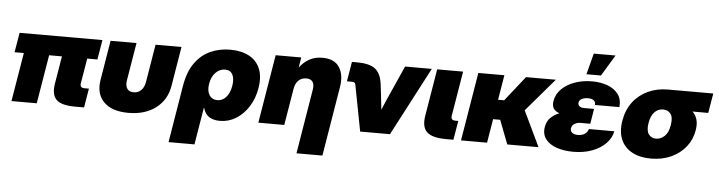

<svg xmlns="http://www.w3.org/2000/svg" viewBox="-53 -986 5394 1441"><g transform="rotate(5 2644.5 -266.0)"><path d="M524.9 0Q422.4 0 384.3 -37.4Q346.2 -74.7 359.9 -159.2L394.5 -367.2H297.9L236.8 0H46.4L107.4 -367.2H37.6L62.5 -515.6H686.5L661.6 -367.2H585L553.2 -177.7Q547.9 -143.6 584 -143.6H617.2L593.3 0Z M927.7 11.7Q802.7 11.7 741.9 -50Q681.2 -111.8 698.7 -217.8L748 -515.6H943.4L896 -230.5Q889.6 -191.4 904.3 -168.5Q918.9 -145.5 953.6 -145.5Q988.3 -145.5 1010.7 -168.5Q1033.2 -191.4 1039.6 -230.5L1086.9 -515.6H1282.2L1232.9 -217.8Q1215.3 -111.8 1134 -50Q1052.7 11.7 927.7 11.7Z M1247.6 204.1 1318.4 -224.6Q1335.9 -331.1 1382.8 -397.7Q1429.7 -464.4 1498.3 -495.8Q1566.9 -527.3 1648.9 -527.3Q1731.4 -527.3 1789.6 -497.1Q1847.7 -466.8 1873.5 -407Q1899.4 -347.2 1884.8 -258.3Q1871.6 -179.2 1833 -118.4Q1794.4 -57.6 1738.8 -22.9Q1683.1 11.7 1617.7 11.7Q1513.2 11.7 1491.2 -76.2H1489.3L1442.9 204.1ZM1584.5 -141.6Q1624.5 -141.6 1651.6 -173.6Q1678.7 -205.6 1687.5 -258.8Q1696.3 -312 1679.7 -343.5Q1663.1 -375 1623 -375Q1583 -375 1552.2 -343.5Q1521.5 -312 1512.7 -258.8Q1503.9 -205.6 1524.2 -173.6Q1544.4 -141.6 1584.5 -141.6Z M2147 -273.4 2101.6 0H1906.2L1991.7 -515.6H2184.6L2171.9 -439Q2203.6 -480.5 2245.4 -503.9Q2287.1 -527.3 2343.8 -527.3Q2433.6 -527.3 2471.2 -469.7Q2508.8 -412.1 2493.2 -318.8L2406.7 204.1H2211.4L2291.5 -281.2Q2298.3 -320.3 2284.4 -341.3Q2270.5 -362.3 2235.8 -362.3Q2201.7 -362.3 2178 -340.3Q2154.3 -318.4 2147 -273.4Z M2673.3 0 2606.4 -349.1Q2603.5 -367.2 2580.1 -367.2H2541.5L2566.4 -515.6H2605Q2698.2 -515.6 2741.7 -482.2Q2785.2 -448.7 2795.4 -369.6L2804.2 -296.9Q2807.6 -267.1 2810.8 -237.1Q2814 -207 2817.4 -176.8Q2829.6 -207 2842.5 -237.1Q2855.5 -267.1 2869.1 -296.9L2966.8 -515.6H3168L2897.9 0Z M3319.3 0Q3216.8 0 3176.3 -37.4Q3135.7 -74.7 3149.4 -159.2L3208.5 -515.6H3403.8L3347.7 -177.7Q3342.3 -143.6 3378.4 -143.6H3399.9L3376 0Z M3714.8 -515.6 3683.6 -328.1H3729.5L3877.9 -515.6H4102.5L3889.6 -266.6L4017.1 0H3781.7L3712.4 -179.7H3659.2L3629.4 0H3433.1L3518.6 -515.6Z M4278.3 11.7Q4208 11.7 4153.3 -7.3Q4098.6 -26.4 4070.3 -63.7Q4042 -101.1 4050.8 -154.8Q4058.1 -199.2 4085.4 -225.8Q4112.8 -252.4 4151.4 -267.1Q4121.1 -277.3 4106.9 -298.3Q4092.8 -319.3 4099.1 -356.4Q4107.9 -408.7 4147.2 -447Q4186.5 -485.4 4246.1 -506.3Q4305.7 -527.3 4374.5 -527.3Q4439.9 -527.3 4491.9 -508.1Q4543.9 -488.8 4572.8 -450Q4601.6 -411.1 4595.7 -352.5H4411.6Q4413.1 -376.5 4398.2 -387.5Q4383.3 -398.4 4356 -398.4Q4330.6 -398.4 4310.5 -389.2Q4290.5 -379.9 4287.1 -359.9Q4284.7 -343.3 4296.9 -332.8Q4309.1 -322.3 4333.5 -322.3H4407.2L4401.9 -291H4402.3L4388.7 -209H4315.9Q4289.1 -209 4270.3 -197Q4251.5 -185.1 4247.6 -163.6Q4244.1 -142.1 4259.3 -129.6Q4274.4 -117.2 4303.7 -117.2Q4334.5 -117.2 4354.7 -130.9Q4375 -144.5 4381.8 -168.5H4573.7Q4563.5 -117.7 4524.2 -76.9Q4484.9 -36.1 4422.1 -12.2Q4359.4 11.7 4278.3 11.7ZM4327.6 -576.7 4369.1 -735.8H4533.2L4437 -576.7Z M4864.3 11.7Q4780.8 11.7 4722.4 -19.8Q4664.1 -51.3 4638.4 -110.4Q4612.8 -169.4 4626.5 -252Q4640.1 -334.5 4684.3 -393.3Q4728.5 -452.1 4796.4 -483.9Q4864.3 -515.6 4947.8 -515.6H5288.6L5263.7 -367.2H5145Q5168.9 -344.7 5179.2 -310.8Q5189.5 -276.9 5181.2 -228.5Q5169.4 -157.7 5126.2 -103.5Q5083 -49.3 5015.6 -18.8Q4948.2 11.7 4864.3 11.7ZM4926.3 -363.3H4922.4Q4887.7 -363.3 4860.6 -336.7Q4833.5 -310.1 4823.7 -252Q4814.5 -193.8 4834.7 -167.2Q4855 -140.6 4889.6 -140.6Q4924.3 -140.6 4953.4 -167.2Q4982.4 -193.8 4991.7 -252Q5001.5 -310.1 4981.2 -336.7Q4960.9 -363.3 4926.3 -363.3Z"/></g></svg>

Font: Inter Display Black
Style: Italic
Weight: 900
Italic angle: -9.39999°
Designer: Rasmus Andersson
Foundry: rsms
Version: Version 4.000;git-a52131595